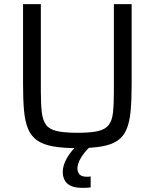

<svg xmlns="http://www.w3.org/2000/svg" viewBox="-20 -708 748 928"><path d="M354.7 8Q284.1 8 236.5 -0.5Q188.9 -9 160.1 -29Q131.2 -49 116.1 -84.3Q101 -119.5 96.2 -172.7Q91.4 -225.8 91.4 -300.5V-688H177.4V-267.3Q177.4 -204.5 182.1 -165Q186.7 -125.5 203.1 -103.9Q219.5 -82.3 255.9 -74.3Q292.2 -66.2 354.7 -66.2Q417.5 -66.2 453.1 -74.3Q488.8 -82.3 505.4 -103.9Q522.1 -125.5 526.2 -165Q530.4 -204.5 530.4 -267.3V-688H616.3V-300.5Q616.3 -225.8 611.5 -172.7Q606.7 -119.5 592.1 -84.3Q577.5 -49 549 -29Q520.4 -9 472.8 -0.5Q425.2 8 354.7 8ZM378.8 200Q342.1 200 321.3 189.7Q300.5 179.4 291.9 161.8Q283.3 144.2 283.3 123.1Q283.3 90.7 304.3 54.6Q325.3 18.5 358.3 -10L417.2 0Q404.2 10.4 389.5 28.4Q374.8 46.4 364.5 66.9Q354.2 87.4 354.2 105.7Q354.2 123.1 364.2 134.7Q374.2 146.3 401.2 146.3Q404.2 146.3 408.6 146Q412.9 145.7 418.2 144.7V197.9Q408.5 198.9 399.1 199.5Q389.7 200 378.8 200Z"/></svg>

Font: Saira Thin
Style: Regular
Weight: 100
Designer: Hector Gatti with collaboration of the Omnibus-Type team
Foundry: Omnibus-Type
Version: Version 1.101